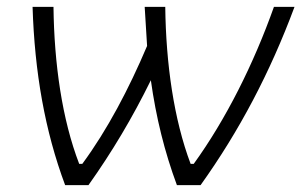

<svg xmlns="http://www.w3.org/2000/svg" viewBox="-20 -540 879 560"><path d="M496 0H565C678 -158 768 -329 839 -520H779C720 -354 639 -192 545 -62H536C487 -192 464 -354 462 -520H402L409 -406C356 -281 293 -161 220 -62H211C161 -192 138 -354 136 -520H75C81 -329 111 -158 170 0H238C307 -97 367 -198 420 -306C435 -198 460 -97 496 0Z"/></svg>

Font: Fixel Display 20240404 Light
Style: Italic
Weight: 300
Italic angle: -10°
Designer: AlfaBravo + MacPaw
Foundry: Kyrylo Tkachov, Marchela Mozhyna, Serhii Makarenko, Maria Weinstein, Zakhar Kryvoshyya
Version: Version 1.211;Glyphs 3.2 (3225)